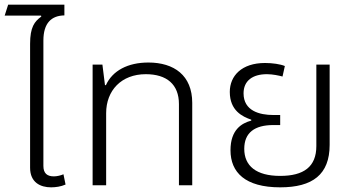

<svg xmlns="http://www.w3.org/2000/svg" viewBox="-27 -794 1520 823"><path d="M192 9C211 9 234 6 254 -3L245 -47C234 -42 217 -38 204 -38C175 -38 159 -51 159 -83V-620C159 -696 194 -727 249 -728V-774H8L-7 -727H149L150 -723C121 -702 102 -678 102 -606V-75C102 -12 146 9 192 9Z M370 0H428V-309C428 -406 493 -476 598 -476C688 -476 740 -432 740 -348V0H797V-353C797 -471 719 -526 609 -526C521 -526 455 -491 427 -429H423L412 -517H370Z M1174 9C1313 9 1386 -46 1386 -173V-517H1329V-168C1329 -79 1275 -40 1174 -40C1071 -40 1020 -83 1020 -156C1020 -225 1064 -258 1145 -258H1174V-301H1145C1085 -301 1017 -319 1017 -394C1017 -448 1056 -476 1117 -476C1142 -476 1169 -470 1184 -466L1194 -511C1175 -519 1141 -524 1109 -524C1009 -524 958 -469 958 -400C958 -320 1012 -294 1050 -281V-277C1009 -266 961 -238 961 -150C961 -55 1024 9 1174 9Z"/></svg>

Font: Noto Sans Thai UI Light
Style: Regular
Weight: 300
Designer: Monotype Design Team
Foundry: Monotype Imaging Inc.
Version: Version 2.000